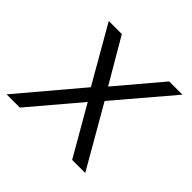

<svg xmlns="http://www.w3.org/2000/svg" viewBox="-146 -675 820 820"><g transform="rotate(45 264.0 -265.0)"><path d="M305 -276 521 -530H441L272 -330L155 -530H76L222 -276L-11 0H69L257 -222L385 0H464Z"/></g></svg>

Font: Cheyenne Sans Light
Style: Italic
Weight: 300
Italic angle: -8.13011°
Designer: The Public Sans project authors (U.S. Web Design System), Libre Franklin designed by Pablo Impallari and Rodrigo Fuenzal
Foundry: The Cheyenne Sans Project Authors
Version: Version 2.007